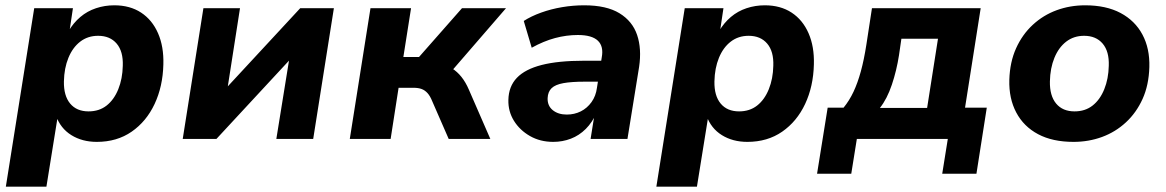

<svg xmlns="http://www.w3.org/2000/svg" viewBox="-20 -524 4398 724"><path d="M2 180 109 -493H255L242 -406H238Q257 -438 283 -460Q309 -482 342 -493Q375 -504 411 -504Q470 -504 512 -476.5Q554 -449 576 -398.5Q598 -348 596 -281Q594 -198 563 -132Q532 -66 476.5 -27.5Q421 11 345 11Q290 11 249 -14.5Q208 -40 191 -88L198 -87L155 180ZM314 -104Q354 -104 382 -126Q410 -148 426 -187.5Q442 -227 443 -276Q445 -330 420 -359.5Q395 -389 350 -389Q311 -389 282.5 -367Q254 -345 238 -306Q222 -267 221 -217Q220 -163 244.5 -133.5Q269 -104 314 -104Z M669 0 747 -493H885L834 -166H809L1112 -493H1239L1161 0H1022L1075 -328H1100L796 0Z M1299 0 1377 -493H1530L1501 -309H1560L1722 -493H1888L1670 -241L1639 -282Q1664 -279 1684 -266.5Q1704 -254 1720 -234Q1736 -214 1748 -186L1829 0H1672L1610 -142Q1602 -162 1592 -173Q1582 -184 1569.5 -188.5Q1557 -193 1539 -193H1483L1453 0Z M2066 11Q2017 11 1978.5 -11Q1940 -33 1918 -68.5Q1896 -104 1897 -147Q1898 -198 1929 -230.5Q1960 -263 2022.5 -279Q2085 -295 2182 -295H2260L2248 -216H2184Q2135 -216 2104.5 -210.5Q2074 -205 2060 -191.5Q2046 -178 2045 -154Q2044 -125 2064.5 -108.5Q2085 -92 2117 -92Q2146 -92 2170 -104Q2194 -116 2210.5 -139Q2227 -162 2231 -193L2249 -307Q2257 -349 2234.5 -370.5Q2212 -392 2159 -392Q2116 -392 2073 -380.5Q2030 -369 1985 -344L1955 -445Q1983 -463 2020.5 -476.5Q2058 -490 2099.5 -497Q2141 -504 2183 -504Q2267 -504 2316 -474Q2365 -444 2382.5 -392Q2400 -340 2390 -272L2346 0H2207L2223 -100H2230Q2214 -63 2189 -38Q2164 -13 2132.5 -1Q2101 11 2066 11Z M2455 180 2562 -493H2708L2695 -406H2691Q2710 -438 2736 -460Q2762 -482 2795 -493Q2828 -504 2864 -504Q2923 -504 2965 -476.5Q3007 -449 3029 -398.5Q3051 -348 3049 -281Q3047 -198 3016 -132Q2985 -66 2929.5 -27.5Q2874 11 2798 11Q2743 11 2702 -14.5Q2661 -40 2644 -88L2651 -87L2608 180ZM2767 -104Q2807 -104 2835 -126Q2863 -148 2879 -187.5Q2895 -227 2896 -276Q2898 -330 2873 -359.5Q2848 -389 2803 -389Q2764 -389 2735.5 -367Q2707 -345 2691 -306Q2675 -267 2674 -217Q2673 -163 2697.5 -133.5Q2722 -104 2767 -104Z M3061 131 3101 -118H3161Q3183 -145 3198.5 -178Q3214 -211 3226 -254.5Q3238 -298 3247 -356L3268 -493H3678L3619 -118H3701L3662 131H3533L3554 0H3211L3190 131ZM3298 -117H3476L3517 -378H3379L3370 -316Q3361 -258 3343 -204.5Q3325 -151 3298 -117Z M4028 11Q3949 11 3894.5 -18Q3840 -47 3812 -100Q3784 -153 3786 -223Q3788 -290 3811.5 -342Q3835 -394 3874.5 -430.5Q3914 -467 3964.5 -485.5Q4015 -504 4072 -504Q4151 -504 4205.5 -475Q4260 -446 4288 -393.5Q4316 -341 4314 -271Q4312 -203 4288.5 -151Q4265 -99 4225.5 -62.5Q4186 -26 4135.5 -7.5Q4085 11 4028 11ZM4032 -104Q4072 -104 4100 -126Q4128 -148 4144 -187.5Q4160 -227 4161 -276Q4163 -330 4138 -359.5Q4113 -389 4068 -389Q4029 -389 4000.5 -367Q3972 -345 3956 -306Q3940 -267 3939 -217Q3938 -163 3962.5 -133.5Q3987 -104 4032 -104Z"/></svg>

Font: Nunito Sans 11pt ExtraBold
Style: Italic
Weight: 800
Italic angle: -9°
Version: Version 3.101;gftools[0.9.27]